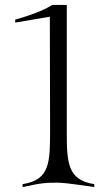

<svg xmlns="http://www.w3.org/2000/svg" viewBox="-20 -765 446 782"><path d="M72 -3C151 -21 173 -21 215 -21C252 -21 361 -3 364 -3V-15C253 -32 252 -105 252 -236V-745H195C188 -745 168 -721 42 -685V-673L183 -697L184 -234C184 -103 183 -32 72 -15Z"/></svg>

Font: Cantique Normal
Style: Regular
Weight: 400
Designer: Sébastien Hayez
Foundry: Sébastien Hayez & Ariel Martín Pérez
Version: Version 1.000;hotconv 1.0.109;makeotfexe 2.5.65596